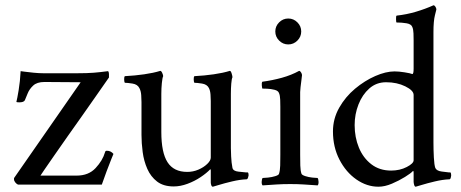

<svg xmlns="http://www.w3.org/2000/svg" viewBox="-20 -698 1743 726"><path d="M145 -421H270Q310 -421 334.5 -423Q359 -425 389 -429Q392 -424 392 -418.5Q392 -413 392 -408Q392 -406 392 -405Q392 -405 378 -385Q364 -365 341 -332Q318 -299 290.5 -260Q263 -221 235 -181.5Q207 -142 184 -108.5Q161 -75 147 -55Q133 -35 133 -34H270Q315 -34 341.5 -62.5Q368 -91 377 -122Q378 -128 384 -128Q399 -128 409 -116Q409 -116 401 -96.5Q393 -77 383 -50Q373 -23 365 0H48Q43 -2 38 -8Q33 -14 33 -20Q33 -21 33 -23Q33 -25 34 -26L285 -387L148 -388Q120 -388 105.5 -374.5Q91 -361 84.5 -344.5Q78 -328 74 -319Q70 -311 53 -311Q42 -311 42 -313Q45 -324 50.5 -357Q56 -390 58 -429Q58 -429 72.5 -427Q87 -425 107.5 -423Q128 -421 145 -421Z M777 -312Q777 -313 777 -316Q777 -326 776 -340.5Q775 -355 770 -365Q763 -379 744 -382Q725 -385 715 -385Q713 -387 712.5 -396.5Q712 -406 715 -410Q753 -412 788 -417Q823 -422 849 -430Q853 -430 856 -420Q859 -410 859 -406Q856 -400 854.5 -382Q853 -364 853 -343V-138Q853 -130 854 -106.5Q855 -83 859 -63Q862 -51 881.5 -49Q901 -47 911 -46Q916 -46 917 -46Q919 -45 919.5 -41Q920 -37 920 -35Q920 -34 918 -27Q916 -20 912 -20Q887 -19 857.5 -12Q828 -5 807 1.5Q786 8 785 8Q781 8 779 2.5Q777 -3 777 -8V-53Q777 -57 776 -57.5Q775 -58 775 -58Q762 -44 739 -28.5Q716 -13 689 -3Q662 7 637 7Q598 7 574 -11.5Q550 -30 537 -59.5Q524 -89 519.5 -123Q515 -157 515 -188V-312Q515 -322 514 -338Q513 -354 507 -365Q500 -379 481 -382Q462 -385 452 -385Q450 -387 449.5 -396.5Q449 -406 452 -410Q490 -412 525 -417Q560 -422 586 -430Q590 -430 593.5 -422Q597 -414 597 -410Q594 -404 592 -384Q590 -364 590 -343V-199Q590 -121 613.5 -84.5Q637 -48 688 -48Q710 -48 730 -56.5Q750 -65 763.5 -78Q777 -91 777 -102Z M1021 -579Q1021 -599 1035.5 -613.5Q1050 -628 1070 -628Q1090 -628 1104.5 -613.5Q1119 -599 1119 -579Q1119 -559 1104.5 -544.5Q1090 -530 1070 -530Q1050 -530 1035.5 -544.5Q1021 -559 1021 -579ZM1115 -113Q1115 -91 1115.5 -72Q1116 -53 1120 -41Q1122 -36 1134.5 -32Q1147 -28 1161 -26.5Q1175 -25 1181 -25Q1184 -21 1184.5 -11Q1185 -1 1181 3Q1151 1 1128.5 -0.5Q1106 -2 1077 -2Q1049 -2 1026 -0.5Q1003 1 973 3Q969 -1 969.5 -11Q970 -21 973 -25Q979 -25 993.5 -26.5Q1008 -28 1021 -32Q1034 -36 1035 -41Q1039 -53 1039.5 -72Q1040 -91 1040 -113V-295Q1040 -305 1039.5 -321Q1039 -337 1035 -346Q1032 -355 1018 -358.5Q1004 -362 990 -362.5Q976 -363 972 -363Q971 -365 970 -375Q969 -385 972 -389Q1010 -394 1046 -404Q1082 -414 1111 -430Q1115 -430 1118.5 -424Q1122 -418 1122 -414Q1122 -411 1120 -397Q1118 -383 1116.5 -369Q1115 -355 1115 -350Z M1472 -428Q1488 -428 1510 -424.5Q1532 -421 1539 -418Q1544 -418 1544 -438V-545Q1544 -556 1543.5 -571.5Q1543 -587 1539 -596Q1535 -607 1517 -610Q1499 -613 1479 -613Q1478 -613 1477.5 -625.5Q1477 -638 1480 -639Q1517 -643 1552.5 -653.5Q1588 -664 1619 -678Q1623 -678 1626.5 -672.5Q1630 -667 1630 -662Q1630 -662 1624.5 -640Q1619 -618 1619 -577V-159Q1619 -131 1620.5 -102.5Q1622 -74 1626 -63Q1631 -52 1649.5 -49.5Q1668 -47 1678 -46Q1682 -46 1683 -46Q1685 -45 1685.5 -40.5Q1686 -36 1686 -34Q1686 -33 1684.5 -26.5Q1683 -20 1679 -20Q1654 -19 1624.5 -12Q1595 -5 1574 1.5Q1553 8 1552 8Q1548 8 1546 1Q1544 -6 1544 -11V-45Q1544 -54 1541 -51Q1534 -43 1511.5 -29Q1489 -15 1462 -3.5Q1435 8 1411 8Q1367 8 1327.5 -19.5Q1288 -47 1263.5 -94.5Q1239 -142 1239 -201Q1239 -249 1262.5 -290.5Q1286 -332 1322.5 -362.5Q1359 -393 1399 -410.5Q1439 -428 1472 -428ZM1440 -387Q1403 -387 1376.5 -363.5Q1350 -340 1335.5 -303Q1321 -266 1321 -225Q1321 -179 1337 -140Q1353 -101 1384 -77Q1415 -53 1459 -53Q1492 -53 1518 -66.5Q1544 -80 1544 -92V-339Q1544 -356 1512.5 -371.5Q1481 -387 1440 -387Z"/></svg>

Font: Amiri Quran
Style: Regular
Weight: 400
Designer: Khaled Hosny
Version: Version 0.117